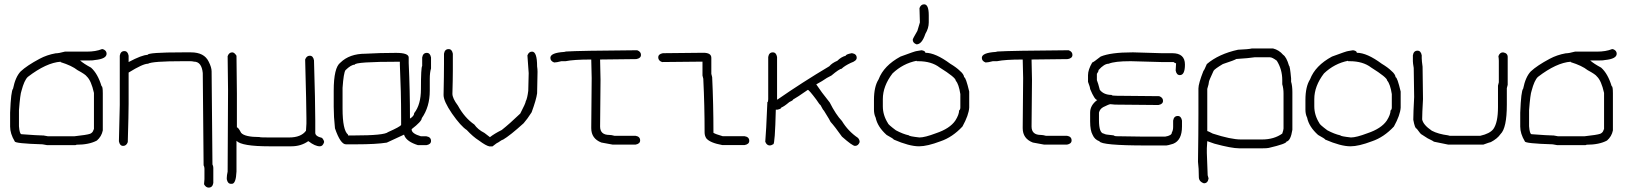

<svg xmlns="http://www.w3.org/2000/svg" viewBox="-20 -688 7540 890"><path d="M456.5 -460.4Q474.1 -454.1 474.1 -439Q474.1 -415 419.4 -409.7Q413.6 -407.7 392.1 -407.7H351.1Q369.1 -392.1 401.9 -374.5Q433.1 -346.7 450.7 -288.6Q456.5 -288.6 456.5 -255.4V-83.5Q450.7 -55.2 429.2 -36.6Q393.1 -17.1 333.5 -17.1Q333.5 -15.1 325.7 -15.1H198.7Q179.7 -19 177.2 -19Q48.3 -22.9 48.3 -32.7Q26.9 -68.4 26.9 -101.1V-165.5Q30.8 -267.1 40.5 -276.9Q51.3 -331.1 75.7 -356.9Q105 -384.3 163.6 -415.5Q197.3 -433.6 237.8 -440.9Q252.4 -440.9 280.8 -448.7H382.3Q423.8 -448.7 452.6 -460.4ZM67.9 -177.2V-103Q70.8 -65.9 79.6 -65.9Q156.7 -60.1 177.2 -60.1H181.2Q200.2 -56.2 202.6 -56.2H323.7Q382.8 -62.5 397.9 -67.9Q411.6 -74.2 413.6 -87.4Q415.5 -87.4 415.5 -89.4V-257.3Q402.8 -314.5 382.3 -333.5Q376.5 -342.8 339.4 -362.8Q313 -383.8 261.2 -399.9V-401.9Q194.8 -397.5 108.9 -331.5Q92.3 -315.9 79.6 -267.1Q73.7 -252.4 67.9 -177.2Z M556.6 -451.2Q572.3 -451.2 576.2 -429.7V-400.4Q638.7 -433.6 664.1 -433.6Q664.1 -445.3 826.2 -445.3H865.2Q926.8 -445.3 947.3 -402.3Q960.9 -375.5 960.9 -357.4L964.8 74.2Q968.8 81.5 968.8 89.8V160.2Q965.3 181.6 947.3 181.6Q934.1 181.6 925.8 166L927.7 142.6V93.8Q927.7 85.4 923.8 78.1L919.9 -349.6Q914.6 -402.3 878.9 -402.3Q871.6 -404.3 861.3 -404.3H826.2Q685.5 -404.3 666 -392.6Q642.1 -392.6 576.2 -351.6V-207Q576.2 -163.1 572.3 -29.3Q565.9 -11.7 550.8 -11.7Q535.2 -11.7 531.2 -33.2Q535.2 -174.3 535.2 -201.2V-429.7Q538.6 -451.2 556.6 -451.2Z M1056.6 -445.3Q1066.4 -445.3 1076.2 -429.7Q1078.1 -317.4 1078.1 -253.9V-97.7Q1084.5 -97.7 1097.7 -72.3Q1114.7 -52.7 1183.6 -52.7Q1183.6 -50.8 1224.6 -50.8H1320.3Q1375.5 -50.8 1398.4 -82Q1400.4 -105 1400.4 -115.2V-140.6Q1400.4 -192.4 1394.5 -412.1Q1400.9 -429.7 1416 -429.7Q1431.6 -429.7 1435.5 -408.2Q1441.4 -212.4 1441.4 -128.9V-72.3Q1441.4 -56.2 1472.7 -48.8Q1482.4 -37.6 1482.4 -29.3Q1476.6 -9.8 1462.9 -9.8Q1440.4 -9.8 1410.2 -33.2H1408.2Q1375 -9.8 1330.1 -9.8H1228.5Q1100.1 -9.8 1076.2 -35.2V107.4Q1073.7 164.1 1054.7 164.1H1050.8Q1035.2 164.1 1031.2 142.6V136.7Q1031.2 126 1035.2 107.4Q1037.1 -200.7 1037.1 -269.5Q1037.1 -293.5 1035.2 -427.7Q1041.5 -445.3 1056.6 -445.3Z M1815.9 -442.9Q1874.5 -442.9 1874.5 -421.4V-396Q1880.4 -268.1 1880.4 -138.2Q1899.9 -150.4 1899.9 -163.6Q1931.2 -203.1 1931.2 -274.9Q1931.2 -375 1937 -382.3V-421.4Q1940.4 -442.9 1958.5 -442.9Q1974.1 -442.9 1978 -421.4V-370.6Q1972.2 -352.5 1972.2 -321.8V-267.1Q1972.2 -192.9 1935.1 -140.1Q1935.1 -125.5 1888.2 -89.4V-87.4Q1888.2 -68.8 1931.2 -56.2H1956.5Q1978 -52.7 1978 -34.7Q1978 -19 1956.5 -15.1H1917.5Q1867.2 -30.8 1855 -58.1Q1855 -60.1 1853 -64Q1773.9 -26.9 1772.9 -26.9Q1723.6 -19 1630.4 -19H1583.5Q1558.1 -19 1532.7 -93.3Q1526.9 -147.5 1526.9 -192.9V-267.1Q1526.9 -375 1558.1 -397.9Q1600.1 -439 1673.3 -439Q1739.3 -442.9 1815.9 -442.9ZM1567.9 -185.1Q1567.9 -84 1593.3 -64V-60.1H1620.6Q1761.7 -60.1 1778.8 -75.7Q1835 -100.6 1839.4 -108.9V-144Q1839.4 -261.2 1833.5 -388.2V-401.9H1831.5Q1624.5 -401.9 1624.5 -388.2Q1607.4 -388.2 1581.5 -362.8Q1572.8 -350.6 1567.9 -280.8Z M2059.6 -460.4Q2075.2 -460.4 2079.1 -439V-360.8Q2079.1 -321.3 2077.1 -253.4Q2077.1 -232.4 2102.5 -198.7Q2133.3 -142.1 2178.7 -110.8Q2194.8 -87.4 2225.6 -71.8L2251 -52.2Q2271.5 -68.4 2305.7 -85.4Q2342.8 -114.7 2391.6 -161.6Q2417 -210.4 2417 -218.3Q2424.3 -231.4 2428.7 -267.1Q2428.7 -281.7 2430.7 -349.1L2424.8 -431.2Q2431.2 -448.7 2446.3 -448.7Q2469.7 -448.7 2469.7 -380.4Q2471.7 -367.7 2471.7 -355Q2469.7 -280.8 2469.7 -255.4Q2465.8 -226.1 2444.3 -167.5Q2423.8 -135.3 2407.2 -116.7Q2344.2 -59.6 2311.5 -40.5Q2307.1 -40.5 2288.1 -26.9Q2284.7 -26.9 2262.7 -9.3H2249Q2232.9 -12.2 2200.2 -36.6Q2172.4 -54.2 2143.6 -85.4Q2116.2 -103 2075.2 -161.6Q2036.1 -218.8 2036.1 -247.6Q2038.1 -339.8 2038.1 -392.1V-439Q2041.5 -460.4 2059.6 -460.4Z M2933.6 -455.1Q2951.2 -448.7 2951.2 -433.6Q2951.2 -418 2929.7 -414.1Q2904.8 -414.1 2761.7 -412.1V-410.2Q2763.7 -326.2 2763.7 -318.4Q2761.7 -120.6 2761.7 -101.6Q2761.7 -62.5 2804.7 -62.5Q2814.5 -62.5 2828.1 -58.6H2925.8Q2947.3 -55.2 2947.3 -37.1Q2947.3 -21.5 2925.8 -17.6H2820.3L2767.6 -27.3Q2720.7 -45.4 2720.7 -93.8V-99.6Q2722.7 -297.9 2722.7 -326.2Q2720.7 -393.6 2720.7 -412.1H2718.8Q2639.2 -412.1 2601.6 -404.3H2582Q2560.1 -398.4 2548.8 -398.4Q2531.2 -404.8 2531.2 -419.9Q2531.2 -443.4 2595.7 -447.3L2603.5 -449.2Q2663.1 -453.1 2933.6 -455.1Z M3240.2 -443.4Q3277.3 -443.4 3277.3 -419.9V-345.7Q3281.2 -332 3281.2 -330.1Q3287.1 -207 3287.1 -72.3Q3297.4 -65.9 3330.1 -56.6H3431.6Q3453.1 -53.2 3453.1 -35.2Q3453.1 -19.5 3431.6 -15.6H3328.1Q3271 -25.9 3253.9 -46.9Q3246.1 -59.1 3246.1 -74.2Q3246.1 -201.2 3240.2 -318.4V-322.3Q3236.3 -335.9 3236.3 -337.9V-402.3Q3098.6 -400.4 3048.8 -400.4Q3031.2 -406.7 3031.2 -421.9Q3031.2 -437.5 3052.7 -441.4Q3090.8 -441.4 3240.2 -443.4Z M3562.5 -445.3Q3578.1 -445.3 3582 -423.8V-226.6H3584Q3698.7 -306.2 3824.2 -380.9Q3836.9 -396 3861.3 -406.2Q3879.4 -424.3 3900.4 -429.7Q3900.4 -436 3927.7 -441.4H3929.7Q3951.2 -438 3951.2 -419.9Q3951.2 -405.8 3923.8 -396.5Q3894 -382.3 3880.9 -369.1Q3871.1 -369.1 3834 -337.9Q3813 -328.1 3791 -312.5L3763.7 -296.9Q3786.1 -262.7 3826.2 -212.9Q3854.5 -156.7 3882.8 -127Q3911.1 -80.1 3957 -48.8Q3964.8 -40.5 3964.8 -29.3Q3958.5 -11.7 3943.4 -11.7Q3931.2 -11.7 3882.8 -54.7Q3849.6 -101.6 3830.1 -123Q3830.1 -125.5 3798.8 -175.8Q3796.4 -175.8 3783.2 -201.2Q3780.3 -201.2 3763.7 -226.6Q3730 -271.5 3724.6 -271.5Q3672.9 -235.4 3656.2 -226.6Q3655.8 -222.2 3638.7 -214.8Q3614.7 -194.3 3601.6 -189.5Q3601.6 -183.6 3584 -179.7H3576.2Q3572.3 -19.5 3564.5 -19.5Q3554.7 -13.7 3548.8 -13.7Q3533.7 -13.7 3527.3 -31.2Q3531.2 -71.3 3537.1 -214.8Q3541 -214.8 3541 -228.5V-423.8Q3544.4 -445.3 3562.5 -445.3Z M4252 -455.1Q4269.5 -452.1 4269.5 -443.4Q4316.4 -443.4 4384.8 -392.6Q4414.1 -375 4429.7 -359.4Q4447.8 -344.2 4449.2 -330.1Q4457 -330.1 4472.7 -263.7V-189.5Q4470.7 -154.8 4441.4 -101.6Q4395 -51.8 4339.8 -33.2Q4278.3 -9.8 4240.2 -9.8Q4194.8 -9.8 4123 -41Q4123 -44.4 4089.8 -62.5Q4047.4 -100.6 4039.1 -142.6Q4031.2 -158.2 4031.2 -179.7V-224.6Q4031.2 -286.6 4052.7 -320.3Q4076.7 -383.8 4154.3 -425.8Q4222.7 -451.2 4228.5 -451.2ZM4072.3 -228.5V-195.3Q4072.3 -154.3 4095.7 -117.2Q4095.7 -111.8 4132.8 -84Q4166 -66.4 4193.4 -60.5Q4193.4 -56.2 4242.2 -50.8Q4267.1 -50.8 4318.4 -70.3Q4382.8 -91.8 4408.2 -128.9Q4425.8 -156.7 4425.8 -175.8Q4431.6 -180.2 4431.6 -189.5V-252Q4424.3 -298.3 4410.2 -314.5Q4410.2 -328.6 4335.9 -375Q4297.9 -404.3 4236.3 -404.3H4230.5Q4228.5 -404.3 4228.5 -406.2Q4165.5 -393.6 4117.2 -347.7Q4072.3 -289.1 4072.3 -228.5ZM4263.7 -668Q4285.2 -668 4285.2 -617.2V-584Q4285.2 -557.1 4269.5 -531.2Q4253.4 -482.4 4228.5 -482.4Q4210.9 -488.8 4210.9 -503.9Q4210.9 -508.3 4232.4 -544.9L4244.1 -584L4242.2 -650.4Q4248.5 -668 4263.7 -668Z M4933.6 -455.1Q4951.2 -448.7 4951.2 -433.6Q4951.2 -418 4929.7 -414.1Q4904.8 -414.1 4761.7 -412.1V-410.2Q4763.7 -326.2 4763.7 -318.4Q4761.7 -120.6 4761.7 -101.6Q4761.7 -62.5 4804.7 -62.5Q4814.5 -62.5 4828.1 -58.6H4925.8Q4947.3 -55.2 4947.3 -37.1Q4947.3 -21.5 4925.8 -17.6H4820.3L4767.6 -27.3Q4720.7 -45.4 4720.7 -93.8V-99.6Q4722.7 -297.9 4722.7 -326.2Q4720.7 -393.6 4720.7 -412.1H4718.8Q4639.2 -412.1 4601.6 -404.3H4582Q4560.1 -398.4 4548.8 -398.4Q4531.2 -404.8 4531.2 -419.9Q4531.2 -443.4 4595.7 -447.3L4603.5 -449.2Q4663.1 -453.1 4933.6 -455.1Z M5228.5 -445.3H5234.4Q5351.6 -441.4 5365.2 -441.4H5414.1Q5472.7 -441.4 5472.7 -388.7Q5472.7 -339.8 5449.2 -339.8Q5433.6 -339.8 5429.7 -361.3Q5429.7 -367.7 5431.6 -394.5Q5427.2 -394.5 5419.9 -400.4H5363.3Q5235.4 -404.3 5222.7 -404.3H5218.8Q5147 -404.3 5119.1 -392.6Q5098.6 -392.6 5072.3 -363.3Q5072.3 -356 5064.5 -345.7V-316.4Q5069.8 -304.2 5078.1 -271.5Q5096.7 -248 5132.8 -248Q5132.8 -244.1 5156.2 -244.1Q5307.6 -242.2 5353.5 -242.2Q5371.1 -235.8 5371.1 -220.7Q5371.1 -205.1 5349.6 -201.2Q5313 -201.2 5148.4 -203.1Q5131.3 -205.1 5127 -205.1Q5120.1 -204.6 5093.8 -191.4Q5078.1 -182.6 5074.2 -166V-130.9Q5074.2 -69.8 5097.7 -68.4Q5100.1 -64 5142.6 -60.5Q5142.6 -58.6 5152.3 -56.6Q5236.3 -54.7 5281.2 -54.7H5380.9Q5412.1 -59.6 5412.1 -74.2Q5418 -84 5418 -99.6V-128.9Q5421.4 -150.4 5439.5 -150.4Q5455.1 -150.4 5459 -128.9V-101.6Q5459 -37.6 5418 -21.5Q5392.6 -13.7 5386.7 -13.7H5293Q5084.5 -13.7 5076.2 -33.2Q5054.2 -41 5044.9 -62.5Q5033.2 -83 5033.2 -125V-166Q5033.2 -200.2 5066.4 -224.6Q5054.2 -224.6 5033.2 -275.4Q5033.2 -283.2 5023.4 -308.6V-339.8Q5023.4 -364.7 5043 -398.4Q5047.4 -398.4 5082 -425.8Q5128.4 -445.3 5228.5 -445.3Z M5783.2 -463.4H5880.9Q5908.7 -456.5 5927.7 -434.1Q5943.4 -423.8 5955.1 -383.3Q5959.5 -383.3 5964.8 -324.7V-309.1Q5970.7 -291 5970.7 -260.3V-86.4Q5962.9 -35.6 5943.4 -31.7Q5943.4 -21.5 5861.3 -2.4Q5853 -0.5 5832 -0.5H5724.6Q5688.5 -0.5 5609.4 -22L5576.2 -33.7Q5574.2 -10.7 5574.2 -0.5V21Q5574.2 33.7 5578.1 124.5L5582 138.2V140.1Q5578.6 161.6 5560.5 161.6Q5537.1 153.8 5537.1 132.3Q5537.1 92.8 5533.2 62Q5535.2 -76.2 5535.2 -158.7V-277.8Q5535.2 -300.3 5558.6 -359.9Q5561 -359.9 5574.2 -391.1Q5629.4 -438 5718.8 -457.5Q5768.1 -459.5 5783.2 -463.4ZM5576.2 -275.9V-80.6Q5579.1 -80.6 5601.6 -68.8Q5685.5 -41.5 5732.4 -41.5H5830.1Q5885.7 -41.5 5923.8 -68.8Q5929.7 -86.4 5929.7 -92.3V-254.4Q5929.7 -278.3 5923.8 -297.4V-316.9Q5923.8 -366.2 5898.4 -406.7Q5877.4 -422.4 5867.2 -422.4H5794.9Q5771.5 -418.5 5710.9 -414.6Q5703.6 -409.2 5648.4 -391.1Q5610.8 -368.7 5605.5 -359.9Q5584 -313.5 5584 -309.1Q5584 -300.8 5576.2 -275.9Z M6252 -455.1Q6269.5 -452.1 6269.5 -443.4Q6316.4 -443.4 6384.8 -392.6Q6414.1 -375 6429.7 -359.4Q6447.8 -344.2 6449.2 -330.1Q6457 -330.1 6472.7 -263.7V-189.5Q6470.7 -154.8 6441.4 -101.6Q6395 -51.8 6339.8 -33.2Q6278.3 -9.8 6240.2 -9.8Q6194.8 -9.8 6123 -41Q6123 -44.4 6089.8 -62.5Q6047.4 -100.6 6039.1 -142.6Q6031.2 -158.2 6031.2 -179.7V-224.6Q6031.2 -286.6 6052.7 -320.3Q6076.7 -383.8 6154.3 -425.8Q6222.7 -451.2 6228.5 -451.2ZM6072.3 -228.5V-195.3Q6072.3 -154.3 6095.7 -117.2Q6095.7 -111.8 6132.8 -84Q6166 -66.4 6193.4 -60.5Q6193.4 -56.2 6242.2 -50.8Q6267.1 -50.8 6318.4 -70.3Q6382.8 -91.8 6408.2 -128.9Q6425.8 -156.7 6425.8 -175.8Q6431.6 -180.2 6431.6 -189.5V-252Q6424.3 -298.3 6410.2 -314.5Q6410.2 -328.6 6335.9 -375Q6297.9 -404.3 6236.3 -404.3H6230.5Q6228.5 -404.3 6228.5 -406.2Q6165.5 -393.6 6117.2 -347.7Q6072.3 -289.1 6072.3 -228.5Z M6550.8 -453.1Q6566.4 -453.1 6570.3 -431.6V-418Q6570.3 -406.7 6574.2 -378.9Q6574.2 -349.6 6576.2 -228.5Q6572.3 -160.6 6572.3 -134.8Q6576.7 -109.4 6617.2 -82Q6647 -66.4 6693.4 -60.5Q6696.8 -58.6 6701.2 -58.6H6841.8Q6885.7 -68.4 6902.3 -89.8Q6923.8 -120.1 6923.8 -191.4V-291Q6923.8 -293 6927.7 -306.6V-406.2Q6927.7 -414.6 6925.8 -427.7Q6932.1 -445.3 6947.3 -445.3Q6968.8 -441.9 6968.8 -423.8V-294.9Q6968.8 -293 6964.8 -279.3V-203.1Q6964.8 -94.2 6935.5 -66.4Q6921.4 -45.4 6890.6 -29.3Q6887.7 -29.3 6855.5 -17.6H6693.4L6627 -31.2Q6626 -33.2 6597.7 -46.9L6570.3 -64.5Q6566.4 -64.5 6546.9 -91.8Q6538.6 -91.8 6531.2 -132.8Q6531.2 -164.1 6535.2 -238.3Q6533.2 -340.3 6533.2 -373Q6529.3 -395.5 6529.3 -404.3V-431.6Q6532.7 -453.1 6550.8 -453.1Z M7456.5 -460.4Q7474.1 -454.1 7474.1 -439Q7474.1 -415 7419.4 -409.7Q7413.6 -407.7 7392.1 -407.7H7351.1Q7369.1 -392.1 7401.9 -374.5Q7433.1 -346.7 7450.7 -288.6Q7456.5 -288.6 7456.5 -255.4V-83.5Q7450.7 -55.2 7429.2 -36.6Q7393.1 -17.1 7333.5 -17.1Q7333.5 -15.1 7325.7 -15.1H7198.7Q7179.7 -19 7177.2 -19Q7048.3 -22.9 7048.3 -32.7Q7026.9 -68.4 7026.9 -101.1V-165.5Q7030.8 -267.1 7040.5 -276.9Q7051.3 -331.1 7075.7 -356.9Q7105 -384.3 7163.6 -415.5Q7197.3 -433.6 7237.8 -440.9Q7252.4 -440.9 7280.8 -448.7H7382.3Q7423.8 -448.7 7452.6 -460.4ZM7067.9 -177.2V-103Q7070.8 -65.9 7079.6 -65.9Q7156.7 -60.1 7177.2 -60.1H7181.2Q7200.2 -56.2 7202.6 -56.2H7323.7Q7382.8 -62.5 7397.9 -67.9Q7411.6 -74.2 7413.6 -87.4Q7415.5 -87.4 7415.5 -89.4V-257.3Q7402.8 -314.5 7382.3 -333.5Q7376.5 -342.8 7339.4 -362.8Q7313 -383.8 7261.2 -399.9V-401.9Q7194.8 -397.5 7108.9 -331.5Q7092.3 -315.9 7079.6 -267.1Q7073.7 -252.4 7067.9 -177.2Z"/></svg>

Font: CEF Fonts CJK Mono
Style: Regular
Weight: 400
Designer: PartyBoss (派对大魔王)
Version: Release 2.25